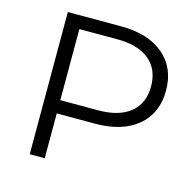

<svg xmlns="http://www.w3.org/2000/svg" viewBox="-97 -742 846 840"><g transform="rotate(15 326.5 -322.0)"><path d="M350 -203H177V0H109V-644H350Q473 -644 543 -585Q613 -526 613 -423Q613 -320 543 -261.5Q473 -203 350 -203ZM545 -423Q545 -501 494 -543Q443 -585 348 -585H177V-263H348Q443 -263 494 -305Q545 -347 545 -423Z"/></g></svg>

Font: Montserrat Ace
Style: Regular
Weight: 400
Designer: Julieta Ulanovsky
Foundry: Julieta Ulanovsky
Version: Version 1